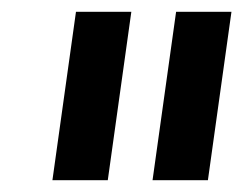

<svg xmlns="http://www.w3.org/2000/svg" viewBox="-20 -717 413 326"><path d="M69 -411H163L203 -697H109ZM239 -411H333L373 -697H279Z"/></svg>

Font: HK Grotesk SemiBold
Style: Italic
Weight: 600
Italic angle: -16°
Designer: Alfredo Marco Pradil
Foundry: Hanken Design Co.
Version: Version 3.001;FEAKit 1.0